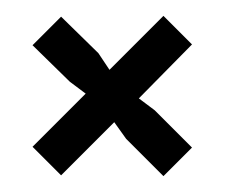

<svg xmlns="http://www.w3.org/2000/svg" viewBox="-20 -446 311 242"><path d="M186 -224 139 -271 124 -292 57 -225 21 -261 88 -328 68 -343 21 -389 57 -425 104 -379 118 -358 186 -426 222 -390 155 -322 175 -307 222 -260Z"/></svg>

Font: Economica
Style: Regular
Weight: 400
Designer: Vicente Lamonaca
Foundry: Vicente Lamonaca
Version: Version 1.101